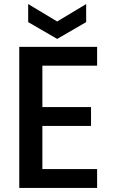

<svg xmlns="http://www.w3.org/2000/svg" viewBox="-20 -927 564 947"><path d="M459 -603H189V-399H429V-306H189V-93H459V0H75V-696H459ZM405 -907V-818L262 -735L119 -818V-907L262 -821Z"/></svg>

Font: Poppins Medium
Style: Regular
Weight: 500
Designer: Ninad Kale (Devanagari), Jonny Pinhorn (Latin)
Version: Version 5.002